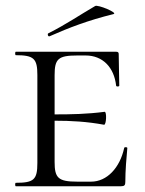

<svg xmlns="http://www.w3.org/2000/svg" viewBox="-20 -648 504 668"><path d="M153 -522C221 -552 286 -577 375 -599C392 -603 320 -633 311 -627C259 -597 210 -563 148 -532C144 -530 147 -519 153 -522ZM412 -133C397 -64 352 -16 297 -16H249C182 -16 170 -29 170 -85V-228C228 -228 282 -225 342 -214C350 -213 352 -260 344 -259C283 -251 228 -250 170 -250V-386C170 -443 182 -455 249 -455H278C337 -455 377 -414 384 -350C384 -346 395 -346 395 -350C395 -375 393 -427 393 -460C393 -465 391 -468 384 -468H35C32 -468 32 -456 35 -456C98 -456 110 -444 110 -387V-81C110 -23 98 -12 35 -12C32 -12 32 0 35 0H401C413 0 416 -4 416 -15C416 -53 420 -102 423 -133C423 -137 412 -137 412 -133Z"/></svg>

Font: Cormorant SC
Style: Regular
Weight: 400
Designer: Christian Thalmann (Catharsis Fonts)
Version: Version 1.000;PS 001.000;hotconv 1.0.70;makeotf.lib2.5.58329